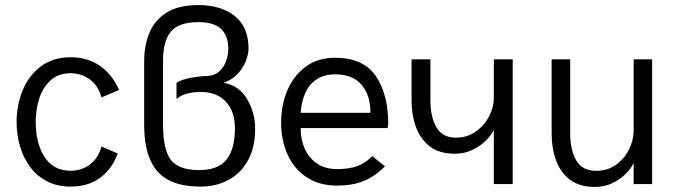

<svg xmlns="http://www.w3.org/2000/svg" viewBox="-20 -720 2653 751"><path d="M44.9 0ZM44.9 0ZM256.8 9.8Q204.1 9.8 164.3 -10.7Q124.5 -31.2 98.1 -66.7Q71.8 -102.1 58.3 -147.7Q44.9 -193.4 44.9 -243.2Q44.9 -307.6 68.1 -365.5Q91.3 -423.3 141.1 -461.4Q188.5 -496.1 255.9 -496.1Q324.2 -496.1 372.6 -461.2Q420.9 -426.3 445.8 -368.2L377 -338.9Q364.7 -384.8 331.5 -409.2Q298.3 -433.6 255.9 -433.6Q208.5 -433.6 177.7 -405.8Q146 -376 132.8 -332.5Q119.6 -289.1 119.6 -243.2Q119.6 -164.6 150.4 -112.3Q185.5 -52.2 255.9 -52.2Q300.8 -52.2 333 -77.6Q365.2 -103 377 -147L440.4 -119.6Q419.4 -60.5 372.6 -25.4Q325.7 9.8 256.8 9.8Z M764.2 9.8Q687 9.8 639.4 -15.6Q591.8 -41 568.8 -92.3Q543.9 -145.5 543.9 -232.9V-478.5Q543.9 -545.9 566.2 -595.7Q588.4 -645.5 635 -672.9Q681.6 -700.2 754.9 -700.2Q844.7 -700.2 898.4 -657.2Q952.1 -614.3 952.1 -529.8Q952.1 -508.3 941.7 -481.4Q931.2 -454.6 909.7 -431.4Q888.2 -408.2 855 -396Q915 -385.7 946.5 -332.5Q978 -279.3 978 -216.8Q978 -144 950.4 -93.5Q922.9 -43 874.5 -16.6Q826.2 9.8 764.2 9.8ZM758.8 -54.7Q834 -54.7 866.5 -96.4Q898.9 -138.2 898.9 -216.8Q898.9 -265.6 881.1 -297.6Q863.3 -329.6 833.7 -345Q804.2 -360.4 768.1 -360.4Q738.3 -360.4 714.4 -354.7Q690.4 -349.1 670.4 -333V-396.5Q694.3 -410.2 727.1 -416Q759.8 -421.9 789.1 -422.9Q817.9 -423.3 836.4 -439.7Q855 -456.1 864 -480.5Q873 -504.9 873 -528.3Q873 -633.3 758.3 -633.3H754.9Q679.7 -633.3 648.7 -596.7Q617.7 -560.1 617.7 -481.9V-233.4Q617.7 -133.8 648.7 -94.2Q679.7 -54.7 758.8 -54.7Z M1298.8 5.9Q1228 5.9 1178.5 -27.3Q1128.9 -60.5 1104.2 -116.9Q1079.6 -173.3 1079.6 -241.2Q1079.6 -308.6 1104 -366.5Q1128.4 -424.3 1175.8 -459.2Q1223.1 -494.1 1290.5 -494.1Q1401.4 -494.1 1450 -422.4Q1498.5 -350.6 1498.5 -237.8L1496.1 -219.2H1156.2V-215.3Q1156.2 -172.9 1171.9 -138.7Q1188 -102.1 1220.2 -80.3Q1252.4 -58.6 1297.9 -58.6Q1344.2 -58.6 1376.5 -69.8Q1408.7 -81.1 1436 -109.4L1485.8 -69.3Q1445.8 -29.3 1402.1 -11.7Q1358.4 5.9 1298.8 5.9ZM1428.7 -278.8V-281.7Q1428.7 -348.6 1393.8 -388.9Q1358.9 -429.2 1290.5 -429.2Q1248 -429.2 1218.5 -409.7Q1189 -390.1 1173.8 -355.7Q1158.7 -321.3 1156.2 -278.8Z M1985.4 0H1911.6V-211.4Q1900.9 -190.4 1879.4 -169.2Q1857.9 -147.9 1826.9 -133.3Q1795.9 -118.7 1758.8 -118.7Q1699.2 -118.7 1662.1 -146.7Q1625 -174.8 1607.4 -222.2Q1589.8 -269.5 1589.8 -327.6V-487.8H1663.6V-326.2Q1663.6 -264.6 1686.3 -223.1Q1709 -181.6 1764.6 -181.6Q1806.6 -181.6 1839.8 -204.6Q1873 -227.5 1892.3 -263.7Q1911.6 -299.8 1911.6 -338.4V-487.8H1985.4Z M2305.7 11.2Q2247.1 11.2 2210 -16.6Q2172.9 -44.4 2155.3 -92Q2137.7 -139.6 2137.7 -198.7V-487.8H2210.4V-195.8Q2210.4 -135.3 2233.4 -93.5Q2256.3 -51.8 2313 -51.8Q2354.5 -51.8 2387.5 -74.2Q2420.4 -96.7 2439.5 -133.5Q2458.5 -170.4 2458.5 -213.4V-487.8H2530.8V0H2458.5V-82.5Q2448.7 -61.5 2427.5 -40Q2406.2 -18.6 2375.2 -3.7Q2344.2 11.2 2305.7 11.2Z"/></svg>

Font: Acari Sans
Style: Regular
Weight: 400
Designer: Alfredo Marco Pradil and Stefan Peev
Foundry: Hanken Design Co.
Version: Version 1.045;February 4, 2021;FontCreator 13.0.0.2655 64-bi